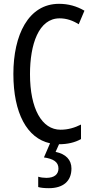

<svg xmlns="http://www.w3.org/2000/svg" viewBox="-20 -745 486 1005"><path d="M354 137C354 92 325 61 271 50L289 10C333 10 372 1 404 -17V-93C372 -77 337 -66 297 -66C199 -66 137 -176 137 -357C137 -512 182 -649 292 -649C329 -649 362 -637 392 -618L422 -689C381 -713 337 -725 289 -725C128 -725 50 -561 50 -358C50 -152 122 -21 242 5L210 79C258 86 286 102 286 137C286 166 266 186 223 186C208 186 193 184 180 180V234C193 238 212 240 236 240C310 240 354 204 354 137Z"/></svg>

Font: Noto Sans Telugu ExtraCondensed
Style: Regular
Weight: 400
Width: 2
Designer: Jelle Bosma - Monotype Design Team
Foundry: Monotype Imaging Inc.
Version: Version 2.005